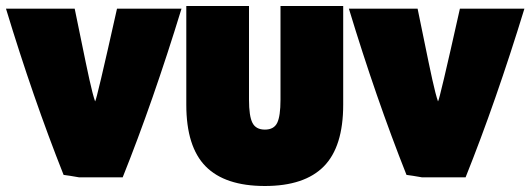

<svg xmlns="http://www.w3.org/2000/svg" viewBox="-36 -576 1768 640"><path d="M281 -238Q285 -238 354 -547H569Q474 -237 373 15H227Q193 9 176 7Q74 -250 -16 -547H213Q220 -514 235.5 -437.5Q251 -361 262 -311Q273 -261 281 -238Z M847 44Q714 44 649.5 -21.5Q585 -87 585 -227V-556H794V-244Q794 -189 805.5 -166.5Q817 -144 847 -144Q877 -144 888 -166.5Q899 -189 899 -244V-556H1108V-227Q1108 -87 1043.5 -21.5Q979 44 847 44Z M1424 -238Q1428 -238 1497 -547H1712Q1617 -237 1516 15H1370Q1336 9 1319 7Q1217 -250 1127 -547H1356Q1363 -514 1378.5 -437.5Q1394 -361 1405 -311Q1416 -261 1424 -238Z"/></svg>

Font: Repo
Style: ExtraBlack
Weight: 1000
Designer: Stefan Peev
Foundry: Context Ltd
Version: Version 001.000